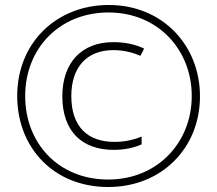

<svg xmlns="http://www.w3.org/2000/svg" viewBox="-20 -742 871 770"><path d="M414 8C628 8 782 -148 782 -356C782 -559 633 -722 416 -722C209 -722 49 -573 49 -357C49 -151 194 8 414 8ZM414 -22C214 -22 81 -168 81 -357C81 -549 220 -692 415 -692C613 -692 749 -543 749 -357C749 -171 612 -22 414 -22ZM436 -141C477 -141 514 -148 548 -163V-194C509 -179 476 -173 439 -173C331 -173 266 -234 266 -357C266 -472 328 -541 434 -541C475 -541 512 -532 543 -518L558 -547C523 -564 482 -573 434 -573C306 -573 230 -489 230 -356C230 -215 309 -141 436 -141Z"/></svg>

Font: Noto Sans Sinhala UI Condensed ExtraLight
Style: Regular
Weight: 200
Width: 3
Designer: Jelle Bosma - Monotype Design Team
Foundry: Monotype Imaging Inc.
Version: Version 2.006